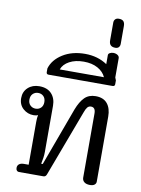

<svg xmlns="http://www.w3.org/2000/svg" viewBox="-111 -1138 895 1215"><g transform="rotate(10 336.5 -531.0)"><path d="M504 -36V-448Q504 -487 475 -487Q461 -487 452 -476.5Q443 -466 435 -443L275 -16Q272 -8 267 -4Q262 0 254 0H97Q89 0 83.5 -6Q78 -12 78 -23Q78 -39 89 -47.5Q100 -56 120 -56H150V-331Q150 -357 154 -376Q144 -370 126 -370Q87 -370 58.5 -395.5Q30 -421 30 -463Q30 -505 58.5 -531Q87 -557 131 -557Q182 -557 209.5 -527.5Q237 -498 237 -450V-153Q237 -134 234 -114Q231 -94 227 -76H237L375 -451Q395 -503 422 -530Q449 -557 493 -557Q543 -557 568 -526.5Q593 -496 593 -443V-25Q593 -13 583 -5Q573 3 554 3Q530 3 517 -7.5Q504 -18 504 -36ZM179 -463Q179 -487 165.5 -500.5Q152 -514 131 -514Q111 -514 97 -500.5Q83 -487 83 -463Q83 -440 97 -426.5Q111 -413 131 -413Q152 -413 165.5 -426.5Q179 -440 179 -463Z M601 -677V-653Q601 -639 586 -639H175Q161 -639 161 -653V-677Q178 -734 237.5 -771.5Q297 -809 381 -809Q462 -809 523 -768V-826Q523 -835 533 -840.5Q543 -846 555 -846Q571 -846 582.5 -838.5Q594 -831 594 -819V-695Q597 -689 601 -677ZM523 -684Q508 -718 471 -738.5Q434 -759 381 -759Q327 -759 289 -738.5Q251 -718 239 -684Z M521 -920V-1035Q521 -1048 529 -1056.5Q537 -1065 552 -1065Q573 -1065 582 -1055Q591 -1045 591 -1025V-910Q591 -897 583.5 -888.5Q576 -880 561 -880Q521 -880 521 -920Z"/></g></svg>

Font: Maitree Medium
Style: Regular
Weight: 500
Designer: CadsonDemak Team
Foundry: CadsonDemak
Version: Version 1.000